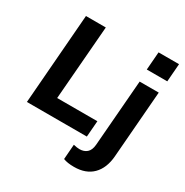

<svg xmlns="http://www.w3.org/2000/svg" viewBox="-213 -918 1269 1315"><g transform="rotate(30 421.5 -260.5)"><path d="M52 0 108 -712H265L218 -127H536L526 0ZM525 100Q560 100 582.5 80.5Q605 61 609 18L651 -507H802L760 22Q752 118 699 171Q646 224 553 224Q500 224 468 211L477 93Q505 100 525 100ZM663 -745H825L814 -603H652Z"/></g></svg>

Font: Muli ExtraBold
Style: Italic
Weight: 800
Italic angle: -4.541°
Designer: Vernon Adams
Foundry: Vernon Adams
Version: Version 2.000